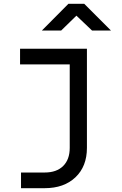

<svg xmlns="http://www.w3.org/2000/svg" viewBox="-20 -805 640 1005"><path d="M90 180V98H214Q276 98 310.5 64Q345 30 345 -31V-468H85V-550H435V-31Q435 66 375 123Q315 180 214 180ZM199 -645 338 -785H421L561 -645H462L380 -723L300 -645Z"/></svg>

Font: JetBrainsMonoNL NF
Style: Regular
Weight: 400
Designer: Philipp Nurullin, Konstantin Bulenkov
Foundry: JetBrains
Version: Version 2.304; ttfautohint (v1.8.4.7-5d5b);Nerd Fonts 3.2.1